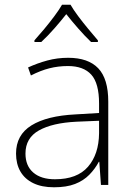

<svg xmlns="http://www.w3.org/2000/svg" viewBox="-20 -784 561 814"><path d="M269 -539Q354 -539 396.5 -494.5Q439 -450 439 -353V0H408L401 -98H399Q383 -68 358.5 -43Q334 -18 298 -4Q262 10 209 10Q157 10 121 -7.5Q85 -25 66.5 -57Q48 -89 48 -133Q48 -212 113.5 -252.5Q179 -293 300 -299L400 -305V-345Q400 -431 367 -467.5Q334 -504 268 -504Q227 -504 189.5 -494.5Q152 -485 111 -464L99 -498Q138 -516 180.5 -527.5Q223 -539 269 -539ZM304 -268Q202 -263 145 -231Q88 -199 88 -133Q88 -81 121 -52.5Q154 -24 213 -24Q307 -24 353 -77Q399 -130 400 -219V-272ZM279 -764Q291 -743 311.5 -715.5Q332 -688 354.5 -661Q377 -634 395 -613V-606H366Q339 -632 311 -664Q283 -696 261 -724Q239 -696 211 -664Q183 -632 155 -606H126V-613Q145 -634 167.5 -661Q190 -688 210.5 -715.5Q231 -743 243 -764Z"/></svg>

Font: Noto Sans Hebrew ExtraLight
Style: Regular
Weight: 250
Designer: Monotype Design Team
Foundry: Monotype Imaging Inc.
Version: Version 2.003